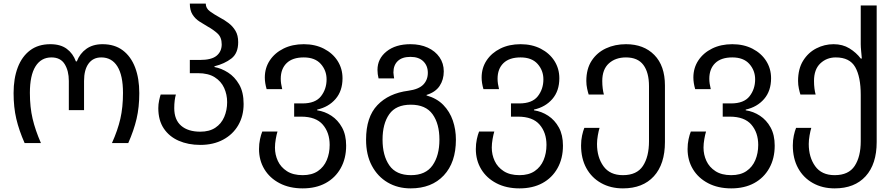

<svg xmlns="http://www.w3.org/2000/svg" viewBox="-20 -790 4935 1060"><path d="M116 0Q85 -70 70 -134Q55 -198 55 -276Q55 -357 78 -417.5Q101 -478 146 -512Q191 -546 258 -546Q314 -546 348.5 -520.5Q383 -495 399 -451H404Q421 -495 457 -520.5Q493 -546 546 -546Q613 -546 658 -512Q703 -478 726 -417.5Q749 -357 749 -276Q749 -198 734 -134Q719 -70 688 0H598Q630 -71 644.5 -134.5Q659 -198 659 -277Q659 -374 628 -423.5Q597 -473 539 -473Q494 -473 469 -439Q444 -405 444 -343V-182H360V-343Q360 -399 337 -436Q314 -473 264 -473Q207 -473 176 -423.5Q145 -374 145 -277Q145 -198 160 -134.5Q175 -71 206 0Z M1086 10Q1019 10 966.5 -13Q914 -36 884 -81Q854 -126 854 -193Q854 -215 858.5 -235.5Q863 -256 867 -268H951Q947 -255 944.5 -235.5Q942 -216 942 -193Q942 -129 980 -96Q1018 -63 1086 -63Q1136 -63 1169 -85Q1202 -107 1218 -144.5Q1234 -182 1234 -226Q1234 -268 1217.5 -304.5Q1201 -341 1165.5 -363.5Q1130 -386 1073 -386H1028V-459H1084Q1148 -459 1176 -482.5Q1204 -506 1204 -545Q1204 -584 1181 -605Q1158 -626 1129 -642Q1105 -656 1081.5 -671Q1058 -686 1043 -709.5Q1028 -733 1028 -770H1116Q1116 -744 1139.5 -727Q1163 -710 1194 -693Q1219 -680 1242 -662.5Q1265 -645 1280 -620Q1295 -595 1295 -557Q1295 -496 1257.5 -467Q1220 -438 1164 -424V-420Q1202 -413 1239 -389.5Q1276 -366 1300.5 -323.5Q1325 -281 1325 -216Q1325 -150 1295.5 -99Q1266 -48 1212 -19Q1158 10 1086 10Z M1651 250Q1578 250 1523.5 221.5Q1469 193 1439.5 144Q1410 95 1410 33Q1410 4 1415.5 -21.5Q1421 -47 1428 -64H1512Q1507 -48 1502.5 -22.5Q1498 3 1498 25Q1498 64 1514 98.5Q1530 133 1564 155Q1598 177 1651 177Q1702 177 1735 154.5Q1768 132 1784 94Q1800 56 1800 10Q1800 -58 1762 -102Q1724 -146 1643 -146H1604V-219H1650Q1721 -219 1752 -258.5Q1783 -298 1783 -352Q1783 -401 1751 -437Q1719 -473 1657 -473Q1595 -473 1562.5 -441.5Q1530 -410 1530 -355Q1530 -342 1532 -328Q1534 -314 1538 -298H1452Q1447 -315 1444.5 -331Q1442 -347 1442 -362Q1442 -415 1469.5 -456.5Q1497 -498 1545.5 -522Q1594 -546 1657 -546Q1720 -546 1768.5 -521Q1817 -496 1844 -453.5Q1871 -411 1871 -358Q1871 -288 1832.5 -243.5Q1794 -199 1731 -185V-181Q1773 -175 1809.5 -151Q1846 -127 1868.5 -86Q1891 -45 1891 14Q1891 85 1861 138.5Q1831 192 1777.5 221Q1724 250 1651 250Z M2247 250Q2176 250 2120.5 217.5Q2065 185 2033 125Q2001 65 2001 -19Q2001 -144 2063.5 -209.5Q2126 -275 2234 -289Q2292 -297 2317 -323Q2342 -349 2342 -388Q2342 -427 2317 -451.5Q2292 -476 2246 -476Q2200 -476 2176 -453Q2152 -430 2152 -390Q2152 -383 2153.5 -374.5Q2155 -366 2156 -357H2070Q2064 -381 2064 -404Q2064 -466 2114 -506Q2164 -546 2246 -546Q2300 -546 2341.5 -527Q2383 -508 2406.5 -474Q2430 -440 2430 -396Q2430 -350 2407 -315.5Q2384 -281 2335 -266V-263Q2392 -247 2427.5 -210.5Q2463 -174 2480 -124.5Q2497 -75 2497 -19Q2497 107 2430 178.5Q2363 250 2247 250ZM2249 177Q2330 177 2368 123Q2406 69 2406 -19Q2406 -107 2368 -159.5Q2330 -212 2248 -212Q2166 -212 2129 -159.5Q2092 -107 2092 -19Q2092 69 2129.5 123Q2167 177 2249 177Z M2848 250Q2775 250 2720.5 221.5Q2666 193 2636.5 144Q2607 95 2607 33Q2607 4 2612.5 -21.5Q2618 -47 2625 -64H2709Q2704 -48 2699.5 -22.5Q2695 3 2695 25Q2695 64 2711 98.5Q2727 133 2761 155Q2795 177 2848 177Q2899 177 2932 154.5Q2965 132 2981 94Q2997 56 2997 10Q2997 -58 2959 -102Q2921 -146 2840 -146H2801V-219H2847Q2918 -219 2949 -258.5Q2980 -298 2980 -352Q2980 -401 2948 -437Q2916 -473 2854 -473Q2792 -473 2759.5 -441.5Q2727 -410 2727 -355Q2727 -342 2729 -328Q2731 -314 2735 -298H2649Q2644 -315 2641.5 -331Q2639 -347 2639 -362Q2639 -415 2666.5 -456.5Q2694 -498 2742.5 -522Q2791 -546 2854 -546Q2917 -546 2965.5 -521Q3014 -496 3041 -453.5Q3068 -411 3068 -358Q3068 -288 3029.5 -243.5Q2991 -199 2928 -185V-181Q2970 -175 3006.5 -151Q3043 -127 3065.5 -86Q3088 -45 3088 14Q3088 85 3058 138.5Q3028 192 2974.5 221Q2921 250 2848 250Z M3419 250Q3351 250 3298.5 220.5Q3246 191 3217 138Q3188 85 3188 13Q3188 -16 3193.5 -41.5Q3199 -67 3206 -84H3290Q3285 -68 3280.5 -42.5Q3276 -17 3276 5Q3276 78 3311.5 127.5Q3347 177 3419 177Q3496 177 3529.5 126Q3563 75 3563 -10V-314Q3563 -390 3532 -431.5Q3501 -473 3436 -473Q3378 -473 3341.5 -440Q3305 -407 3305 -343Q3305 -321 3307.5 -301.5Q3310 -282 3314 -268H3230Q3226 -280 3221.5 -300.5Q3217 -321 3217 -343Q3217 -410 3246.5 -455Q3276 -500 3325.5 -523Q3375 -546 3436 -546Q3534 -546 3592.5 -486.5Q3651 -427 3651 -318V-6Q3651 116 3590 183Q3529 250 3419 250Z M4017 250Q3944 250 3889.5 221.5Q3835 193 3805.5 144Q3776 95 3776 33Q3776 4 3781.5 -21.5Q3787 -47 3794 -64H3878Q3873 -48 3868.5 -22.5Q3864 3 3864 25Q3864 64 3880 98.5Q3896 133 3930 155Q3964 177 4017 177Q4068 177 4101 154.5Q4134 132 4150 94Q4166 56 4166 10Q4166 -58 4128 -102Q4090 -146 4009 -146H3970V-219H4016Q4087 -219 4118 -258.5Q4149 -298 4149 -352Q4149 -401 4117 -437Q4085 -473 4023 -473Q3961 -473 3928.5 -441.5Q3896 -410 3896 -355Q3896 -342 3898 -328Q3900 -314 3904 -298H3818Q3813 -315 3810.5 -331Q3808 -347 3808 -362Q3808 -415 3835.5 -456.5Q3863 -498 3911.5 -522Q3960 -546 4023 -546Q4086 -546 4134.5 -521Q4183 -496 4210 -453.5Q4237 -411 4237 -358Q4237 -288 4198.5 -243.5Q4160 -199 4097 -185V-181Q4139 -175 4175.5 -151Q4212 -127 4234.5 -86Q4257 -45 4257 14Q4257 85 4227 138.5Q4197 192 4143.5 221Q4090 250 4017 250Z M4588 250Q4520 250 4467.5 220.5Q4415 191 4386 138Q4357 85 4357 13Q4357 -16 4362.5 -41.5Q4368 -67 4375 -84H4459Q4454 -68 4449.5 -42.5Q4445 -17 4445 5Q4445 78 4480.5 127.5Q4516 177 4588 177Q4665 177 4698.5 126Q4732 75 4732 -10V-266Q4732 -366 4701.5 -419.5Q4671 -473 4594 -473Q4544 -473 4509 -440Q4474 -407 4474 -343Q4474 -321 4476.5 -301.5Q4479 -282 4483 -268H4399Q4395 -280 4390.5 -300.5Q4386 -321 4386 -343Q4386 -410 4414 -455Q4442 -500 4487 -523Q4532 -546 4582 -546Q4632 -546 4669.5 -523Q4707 -500 4732 -467H4738Q4737 -480 4734.5 -505.5Q4732 -531 4732 -546V-760H4820V-6Q4820 116 4759 183Q4698 250 4588 250Z"/></svg>

Font: Noto Sans Living
Style: Regular
Weight: 400
Designer: Monotype Design Team
Foundry: Monotype Imaging Inc.
Version: Version 2.013; ttfautohint (v1.8.4.7-5d5b)